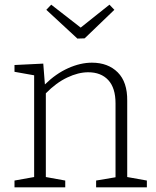

<svg xmlns="http://www.w3.org/2000/svg" viewBox="-20 -801 668 821"><path d="M524 -44 608 -29V0H391V-29L474 -43V-359Q474 -425 443 -458.5Q412 -492 357 -492Q315 -492 267.5 -469.5Q220 -447 176 -402V-44L259 -29V0H42V-29L126 -44V-479L42 -494V-523L165 -529L172 -440Q219 -486 271.5 -509.5Q324 -533 373 -533Q442 -533 483.5 -491.5Q525 -450 524 -370ZM325 -683 448 -781 469 -759 342 -637 311 -636 178 -759 199 -781Z"/></svg>

Font: Bitter Pro Light
Style: Regular
Weight: 300
Designer: Sol Matas, and Bitter project Authors
Foundry: Sol Matas
Version: Version 1.010